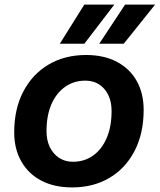

<svg xmlns="http://www.w3.org/2000/svg" viewBox="-20 -806 697 838"><path d="M295 12Q217 12 160.5 -17.5Q104 -47 73 -101.5Q42 -156 42 -228Q42 -331 82 -407Q122 -483 192.5 -524.5Q263 -566 356 -566Q433 -566 489.5 -536.5Q546 -507 576.5 -453Q607 -399 607 -326Q607 -224 567.5 -147.5Q528 -71 457.5 -29.5Q387 12 295 12ZM298 -100Q349 -100 387 -127.5Q425 -155 446 -204.5Q467 -254 467 -321Q467 -381 435.5 -417.5Q404 -454 352 -454Q302 -454 263.5 -426.5Q225 -399 204 -350Q183 -301 183 -233Q183 -194 197.5 -164Q212 -134 238 -117Q264 -100 298 -100ZM241 -615 348 -786H479L348 -615ZM413 -615 526 -786H657L520 -615Z"/></svg>

Font: Azeret Mono Thin SemiBold
Style: Italic
Weight: 600
Italic angle: -12°
Version: Version 1.002